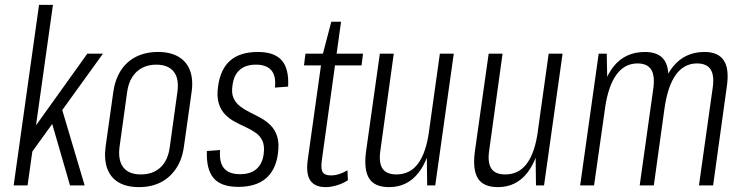

<svg xmlns="http://www.w3.org/2000/svg" viewBox="-20 -760 3050 787"><path d="M83 -184 338 -540H402L83 -98ZM140 -740H197L93 0H36ZM185 -283 228 -333 327 0H267Z M550 7Q499 7 466 -12.5Q433 -32 419.5 -69.5Q406 -107 413 -160L444 -380Q451 -433 475 -470.5Q499 -508 538 -527.5Q577 -547 628 -547Q678 -547 711.5 -527.5Q745 -508 759 -470.5Q773 -433 765 -380L734 -160Q727 -107 702 -69.5Q677 -32 638.5 -12.5Q600 7 550 7ZM557 -45Q607 -45 638 -74Q669 -103 676 -158L707 -382Q715 -438 692 -466.5Q669 -495 620 -495Q588 -495 563 -482Q538 -469 522 -444Q506 -419 501 -382L470 -158Q463 -103 485.5 -74Q508 -45 557 -45Z M957 6Q886 6 855.5 -30Q825 -66 828 -141L882 -145Q878 -94 898.5 -70Q919 -46 964 -46Q1007 -46 1031.5 -67.5Q1056 -89 1061 -130Q1065 -162 1056 -182Q1047 -202 1029 -215Q1011 -228 988 -238.5Q965 -249 942.5 -261Q920 -273 902.5 -291Q885 -309 876.5 -337Q868 -365 874 -407Q884 -478 924.5 -512.5Q965 -547 1037 -547Q1105 -547 1135 -512.5Q1165 -478 1161 -405L1107 -401Q1112 -449 1092 -472Q1072 -495 1029 -495Q987 -495 962.5 -473.5Q938 -452 933 -410Q928 -378 937.5 -357.5Q947 -337 965 -323.5Q983 -310 1005.5 -299Q1028 -288 1050.5 -275.5Q1073 -263 1090.5 -245Q1108 -227 1116.5 -199.5Q1125 -172 1119 -129Q1110 -62 1069 -28Q1028 6 957 6Z M1315 7Q1270 7 1251.5 -21Q1233 -49 1242 -109L1301 -530L1338 -671H1378L1300 -109Q1294 -70 1302 -55.5Q1310 -41 1336 -41Q1353 -41 1370.5 -46.5Q1388 -52 1404 -62L1406 -21Q1392 -12 1377 -6Q1362 0 1346 3.5Q1330 7 1315 7ZM1232 -540H1468L1462 -492H1226Z M1539 -142Q1532 -93 1548 -69Q1564 -45 1605 -45Q1661 -45 1694 -90Q1727 -135 1739 -224L1766 -289L1758 -229Q1742 -112 1696 -52.5Q1650 7 1575 7Q1516 7 1493.5 -28Q1471 -63 1480 -136L1537 -540H1594ZM1764 0H1731L1729 -154L1783 -540H1840Z M1985 -142Q1978 -93 1994 -69Q2010 -45 2051 -45Q2107 -45 2140 -90Q2173 -135 2185 -224L2212 -289L2204 -229Q2188 -112 2142 -52.5Q2096 7 2021 7Q1962 7 1939.5 -28Q1917 -63 1926 -136L1983 -540H2040ZM2210 0H2177L2175 -154L2229 -540H2286Z M2901 -398Q2909 -450 2893 -475Q2877 -500 2837 -500Q2784 -500 2750.5 -454Q2717 -408 2704 -317L2667 -251L2674 -311Q2691 -429 2739.5 -488Q2788 -547 2868 -547Q2924 -547 2947 -512Q2970 -477 2959 -404L2903 0H2845ZM2434 -540H2467L2470 -386L2415 0H2358ZM2658 -398Q2665 -450 2649 -475Q2633 -500 2593 -500Q2540 -500 2506.5 -453.5Q2473 -407 2460 -317L2423 -251L2431 -311Q2448 -429 2495.5 -488Q2543 -547 2624 -547Q2681 -547 2704 -512Q2727 -477 2716 -404L2660 0H2602Z"/></svg>

Font: Pathway Extreme Condensed Thin
Style: Italic
Weight: 250
Width: 3
Italic angle: -8°
Version: Version 1.001;gftools[0.9.26]